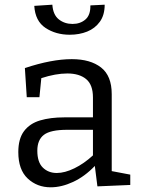

<svg xmlns="http://www.w3.org/2000/svg" viewBox="-20 -789 603 818"><path d="M395 5 384 -82Q341 -37 291.5 -14Q242 9 196 9Q138 9 98 -28.5Q58 -66 58 -141Q58 -198 82.5 -230.5Q107 -263 151 -276Q195 -289 254 -289H376V-374Q376 -428 347 -452Q318 -476 267 -476Q217 -476 156 -456L148 -375H94L86 -499Q143 -518 193 -527.5Q243 -537 286 -537Q365 -537 410.5 -501.5Q456 -466 456 -388V-60L535 -45V-1ZM139 -147Q139 -98 162.5 -75Q186 -52 222 -52Q256 -52 297 -72Q338 -92 376 -127V-236H266Q195 -236 167 -214.5Q139 -193 139 -147ZM277 -641Q218 -641 174 -670Q130 -699 126 -764L203 -769Q206 -726 230.5 -706.5Q255 -687 289 -687Q322 -687 344 -706Q366 -725 365 -766L426 -769Q426 -725 405.5 -696.5Q385 -668 351.5 -654.5Q318 -641 277 -641Z"/></svg>

Font: Bitter
Style: Regular
Weight: 400
Designer: Sol Matas, and Bitter project Authors
Foundry: Sol Matas
Version: Version 2.001